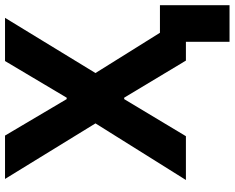

<svg xmlns="http://www.w3.org/2000/svg" viewBox="-106 -662 943 772"><g transform="rotate(-90 366.0 -275.5)"><path d="M204.9 0 354 -248.2H359.7L508.9 0H584.5V175.4H731.5V-104.4H620.7L458.8 -363.6L680.8 -727.3H507.1L359.7 -479.4H354L207.4 -727.3H33L256.4 -363.6L28.8 0Z"/></g></svg>

Font: Inter-Hewn
Style: Bold
Weight: 700
Designer: Rasmus Andersson
Foundry: rsms
Version: Version 3.012;git-f93a4a705